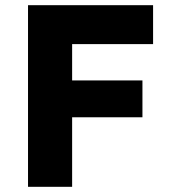

<svg xmlns="http://www.w3.org/2000/svg" viewBox="-20 -720 658 740"><path d="M88 0V-700H570V-550H258V-410H529V-268H258V0Z"/></svg>

Font: Lexend
Style: Bold
Weight: 700
Designer: Bonnie Shaver-Troup, Thomas Jockin
Foundry: Lexend
Version: Version 1.007; ttfautohint (v1.8.3)